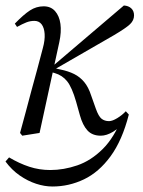

<svg xmlns="http://www.w3.org/2000/svg" viewBox="-35 -482 521 699"><path d="M46 12 38 2Q49 -37 59 -75.5Q69 -114 79.5 -152.5Q90 -191 100.5 -229.5Q111 -268 121 -307Q129 -336 127.5 -358.5Q126 -381 116.5 -393.5Q107 -406 90 -406Q75 -406 61 -400.5Q47 -395 27 -384L19 -396Q51 -429 74 -444Q97 -459 124 -459Q150 -459 165.5 -441.5Q181 -424 185 -395Q189 -366 181 -329L109 2ZM156 197Q127 197 96.5 187Q66 177 37 157Q8 137 -15 106L-2 91Q35 113 71.5 125Q108 137 148 137Q197 137 246.5 120Q296 103 338.5 61Q381 19 410 -55H421V-45Q401 -17 377 -2.5Q353 12 332 12Q301 12 283.5 -7Q266 -26 256 -62L242 -112Q227 -164 209.5 -186Q192 -208 164 -216L140 -223V-229H143L153 -238L416 -462Q433 -461 443 -451.5Q453 -442 453 -426Q453 -408 438.5 -394Q424 -380 380 -354L158 -226L157 -235L185 -229Q214 -223 235 -212.5Q256 -202 271.5 -183.5Q287 -165 297 -134L314 -86Q324 -58 335 -49.5Q346 -41 362 -41Q374 -41 392 -52Q410 -63 423 -77L434 -65Q410 29 367.5 87Q325 145 270.5 171Q216 197 156 197Z"/></svg>

Font: Source Serif 4 60pt
Style: Italic
Weight: 400
Italic angle: -12°
Version: Version 4.004;hotconv 1.0.116;makeotfexe 2.5.65601